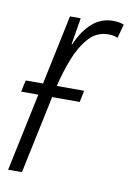

<svg xmlns="http://www.w3.org/2000/svg" viewBox="-68 -585 430 629"><g transform="rotate(10 147.0 -270.0)"><path d="M3.4 0 58.1 -259.3H1L9.3 -297.9H66.9L115.7 -529.8H151.4L136.7 -440.9H138.7Q159.2 -488.3 188.7 -514.2Q218.3 -540 257.8 -540Q278.3 -540 293.9 -533.7L281.2 -487.8Q268.1 -493.7 250 -493.7Q210.9 -493.7 184.3 -463.4Q157.7 -433.1 140.4 -387.9Q123 -342.8 112.8 -297.9H203.6L195.8 -259.3H104L49.3 0Z"/></g></svg>

Font: Open Sans Condensed Light
Style: Italic
Weight: 300
Width: 3
Italic angle: -12°
Designer: Monotype Design Team
Foundry: Monotype Imaging Inc.
Version: Version 3.000; ttfautohint (v1.8.4)